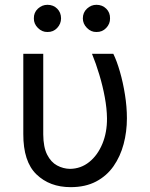

<svg xmlns="http://www.w3.org/2000/svg" viewBox="-20 -770 626 800"><path d="M77.1 -545.9H160.2V-210Q160.6 -156.7 176.5 -125.5Q192.4 -94.2 217.8 -80.6Q243.2 -66.9 271.5 -66.4Q316.9 -66.9 351.8 -95Q386.7 -123 406.5 -170.7Q426.3 -218.3 425.8 -277.3Q425.3 -317.9 416.7 -364.5Q408.2 -411.1 394 -458.3Q379.9 -505.4 363.3 -545.9H452.1Q466.8 -516.1 479.7 -471.2Q492.7 -426.3 500.7 -375.5Q508.8 -324.7 508.8 -277.3Q508.8 -221.2 495.1 -169.7Q481.4 -118.2 453.1 -77.6Q424.8 -37.1 380.4 -13.7Q335.9 9.8 274.4 9.8Q187 9.8 131.8 -43.5Q76.7 -96.7 77.1 -211.9ZM177.7 -636.7Q155.3 -636.2 137.9 -653.6Q120.6 -670.9 121.1 -693.4Q120.6 -717.8 137.9 -733.9Q155.3 -750 177.7 -750Q202.1 -750 218.3 -733.9Q234.4 -717.8 234.4 -693.4Q234.4 -670.9 218.3 -653.6Q202.1 -636.2 177.7 -636.7ZM381.8 -636.7Q359.4 -636.2 342.3 -653.6Q325.2 -670.9 325.2 -693.4Q325.2 -717.8 342.3 -733.9Q359.4 -750 381.8 -750Q406.2 -750 422.6 -733.9Q439 -717.8 438.5 -693.4Q439 -670.9 422.6 -653.6Q406.2 -636.2 381.8 -636.7Z"/></svg>

Font: Inter
Style: Regular
Weight: 400
Designer: Rasmus Andersson
Foundry: rsms
Version: Version 4.000;git-8c9346024